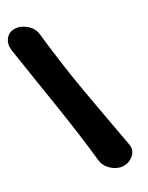

<svg xmlns="http://www.w3.org/2000/svg" viewBox="-160 -776 733 949"><g transform="rotate(-15 206.0 -301.5)"><path d="M357.6 94.8Q337.4 101.2 313.5 95.8Q289.6 90.4 269.7 75.5Q249.8 60.6 240.8 38.6Q207.8 -46.8 174.7 -125.5Q141.6 -204.2 107.6 -281Q73.6 -357.8 38.3 -437Q3 -516.2 -34 -601.2Q-47.4 -634.8 -34.9 -663.1Q-22.4 -691.4 9.2 -698.4Q30 -703.2 52.8 -697.3Q75.6 -691.4 94.1 -677.2Q112.6 -663 121.2 -641.6Q154.2 -556.6 187.5 -477.5Q220.8 -398.4 256.3 -321.3Q291.8 -244.2 329.4 -165.3Q367 -86.4 407 -1Q422 31.2 405 58.7Q388 86.2 357.6 94.8Z"/></g></svg>

Font: Winky Sans
Style: Italic
Weight: 400
Italic angle: -8.97852°
Designer: Simon Atzbach
Foundry: typofactur
Version: Version 1.205